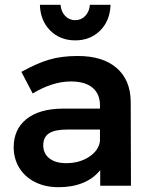

<svg xmlns="http://www.w3.org/2000/svg" viewBox="-20 -773 630 799"><path d="M397 0V-65Q369 -30 325 -12Q281 6 224 6Q168 6 125.5 -15.5Q83 -37 60 -75Q37 -113 37 -160Q37 -235 90 -277.5Q143 -320 240 -321H396V-335Q396 -382 365 -408Q334 -434 275 -434Q199 -434 116 -384L69 -474Q132 -509 183.5 -524.5Q235 -540 304 -540Q408 -540 465.5 -490Q523 -440 524 -350L525 0ZM396 -186V-234H261Q209 -234 184.5 -218.5Q160 -203 160 -168Q160 -134 185.5 -114Q211 -94 255 -94Q311 -94 351 -120.5Q391 -147 396 -186ZM293 -689Q318 -689 335 -707Q352 -725 354 -753H440Q438 -687 397 -646Q356 -605 293 -605Q230 -605 189 -646Q148 -687 146 -753H232Q234 -725 251 -707Q268 -689 293 -689Z"/></svg>

Font: Montserrat arm2 Medium
Style: Regular
Weight: 500
Designer: Julieta Ulanovsky
Foundry: Julieta Ulanovsky
Version: Version 6.000